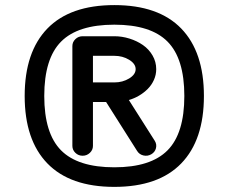

<svg xmlns="http://www.w3.org/2000/svg" viewBox="-20 -1020 898 754"><path d="M429 -877.7Q459.2 -877.7 488.5 -868.5Q517.8 -859.4 541.3 -843.1Q564.7 -826.9 579.1 -802.1Q593.5 -777.3 593.5 -748.5Q593.5 -726.3 584.5 -706.2Q575.4 -686 560.2 -670.8Q544.9 -655.5 526 -644.4Q507.1 -633.3 486.1 -627.2L587.9 -466.8Q596.4 -453.1 592.4 -437.7Q588.4 -422.4 574 -414.1Q559.6 -405.8 543.3 -409.5Q527.1 -413.3 518.6 -427L396.7 -619.4H345V-447Q345 -431.2 333 -419.8Q321 -408.4 304.4 -408.4Q287.8 -408.4 276 -419.8Q264.2 -431.2 264.2 -447V-839.1Q264.2 -855 276 -866.3Q287.8 -877.7 304.4 -877.7ZM429 -696.3Q461.7 -696.3 487.2 -711.9Q512.7 -727.5 512.7 -748.5Q512.7 -769.5 487.2 -785.2Q461.7 -800.8 429 -800.8H345V-696.3ZM429 -923.1Q285.6 -923.1 219.7 -856.4Q153.8 -789.8 153.8 -643.1Q153.8 -496.3 219.7 -429.7Q285.6 -363 429 -363Q572 -363 637.9 -429.6Q703.9 -496.1 703.9 -643.1Q703.9 -790 637.9 -856.6Q572 -923.1 429 -923.1ZM691.7 -378.2Q602.5 -286.1 429 -286.1Q255.4 -286.1 166.1 -378.2Q76.9 -470.2 76.9 -643.1Q76.9 -815.9 166.1 -908Q255.4 -1000 429 -1000Q602.5 -1000 691.7 -908Q780.8 -815.9 780.8 -643.1Q780.8 -470.2 691.7 -378.2Z"/></svg>

Font: Tecnico
Style: Grueso
Weight: 700
Version: Version 1.3